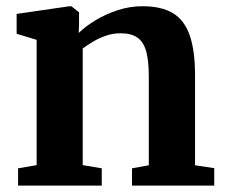

<svg xmlns="http://www.w3.org/2000/svg" viewBox="-20 -580 704 600"><path d="M94.5 -64V-455.5L32 -474.5V-536.5L197 -560.5H203L227 -541.5V-503L226 -477Q247 -497.5 278.2 -516.5Q309.5 -535.5 347.2 -548Q385 -560.5 425.5 -560.5Q484.5 -560.5 520.5 -538.8Q556.5 -517 573 -469.2Q589.5 -421.5 589.5 -344.5V-63.5L649.5 -54.5V0H392.5V-54L445 -63.5V-341.5Q445 -389.5 437 -419Q429 -448.5 409.8 -462.2Q390.5 -476 357 -476Q333 -476 311.2 -468.5Q289.5 -461 271 -450Q252.5 -439 238.5 -428.5V-64L298 -54V0H36.5V-54Z"/></svg>

Font: Merriweather 36pt
Style: Bold
Weight: 700
Designer: Eben Sorkin
Foundry: Eben Sorkin
Version: Version 2.100